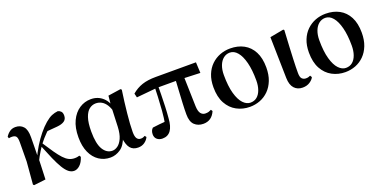

<svg xmlns="http://www.w3.org/2000/svg" viewBox="-19 -1151 3492 1767"><g transform="rotate(-20 1727.5 -268.0)"><path d="M101.5 13.6 92.2 5.6 110.5 -213.7 112.1 -402.7Q112.3 -445.6 100.3 -460.2Q88.3 -474.7 58.9 -474.7Q51.3 -474.7 44.4 -474.1Q37.5 -473.5 30.2 -471.5L24.4 -488Q38.8 -512.4 62.8 -530.3Q86.9 -548.2 120.3 -548.2Q167.8 -548.2 196.8 -516.5Q225.8 -484.9 224.8 -409.8Q224.8 -363.8 223.6 -315.3Q222.3 -266.7 221.7 -218.7L224.5 -214.9Q222.7 -159.6 220.7 -107Q218.6 -54.3 216.6 0ZM209.1 -159.8 192.9 -180.8H198L206.9 -203.3Q232.3 -260 265.4 -314.3Q298.5 -368.7 336.3 -415.1Q374 -461.5 411.2 -493.2Q448.1 -524.4 477 -536.5Q506 -548.7 538.2 -551.9Q555.8 -547.5 567.9 -534.6Q580.1 -521.8 580.1 -494.6Q580.1 -459 555.2 -441.7Q530.3 -424.4 483.2 -420.2L370.8 -410.8L455.3 -471.6Q416.3 -441.7 376.9 -403.1Q337.5 -364.5 296.7 -311.3L292.1 -304.3Q276.8 -281.2 264 -260.6Q251.1 -240 238.2 -216.5Q225.3 -193 209.1 -159.8ZM493.5 16.2Q465.1 16.2 440.2 -3.7Q415.4 -23.7 391.1 -64Q366.9 -104.3 340.1 -165.2Q313.3 -226.2 280.7 -307.8L299.7 -327.6Q341.7 -262.6 373.1 -217.6Q404.5 -172.6 430.5 -144.7Q456.5 -116.8 481.9 -104.4Q507.3 -91.9 537.3 -91.9Q553.5 -91.9 565.2 -94.3Q576.8 -96.7 584.4 -99.3L593.8 -84.4Q577.9 -34.2 550.2 -9Q522.6 16.2 493.5 16.2Z M850.3 15.5Q787.6 15.5 738.7 -17.2Q689.7 -49.9 662 -111.3Q634.2 -172.8 634.2 -259.4Q634.2 -354.6 665.3 -419.6Q696.3 -484.6 747.6 -518.3Q798.8 -551.9 860.1 -551.9Q929.7 -551.9 977.5 -507.5Q1025.3 -463.2 1040 -381.8H1046.5L1025.2 -353.7Q1013.2 -407.4 992.7 -439.4Q972.2 -471.4 946 -485.7Q919.8 -499.9 890.4 -499.9Q855.7 -499.9 826.8 -478.2Q798 -456.5 780.6 -406.1Q763.2 -355.7 763.2 -269.8Q763.2 -149.6 797.6 -93.6Q832.1 -37.6 887.5 -37.6Q914.2 -37.6 940.6 -56.6Q966.9 -75.6 985.7 -117.3Q1004.5 -159.1 1007.8 -227.4L1015.6 -428L1025.1 -526.6L1149.4 -545L1159.4 -536.5Q1150.9 -481.4 1144.1 -424.9Q1137.2 -368.4 1131.7 -315.4Q1126.2 -262.4 1123.2 -216.4Q1120.2 -170.4 1120.2 -135.4Q1120.2 -91.4 1133.2 -72.1Q1146.2 -52.7 1171.7 -52.7Q1184.9 -52.7 1194.2 -56.3Q1203.5 -60 1212 -64.5L1223.7 -49.4Q1211 -21.7 1184 -2.7Q1157 16.2 1120.5 16.2Q1069.9 16.2 1043.1 -17.1Q1016.3 -50.5 1007.4 -127.3L1022.4 -128.7Q996.2 -48.4 949 -16.4Q901.8 15.5 850.3 15.5Z M1359.5 14.9Q1327.3 14.9 1306.4 -2.8Q1285.6 -20.5 1285.6 -51.8Q1285.6 -69.5 1291.1 -84.4Q1296.6 -99.3 1308.8 -110.4Q1342.2 -114.9 1376.4 -118.5Q1410.7 -122 1449.7 -124.7L1423.8 -95.7Q1435.4 -159.4 1440.9 -227.7Q1446.4 -296 1449.1 -361.3Q1451.8 -426.6 1453.3 -482H1485.5Q1485.5 -431.1 1484.5 -371.7Q1483.5 -312.4 1481.2 -253.3Q1478.9 -194.3 1474.1 -142.7Q1469.4 -64.5 1440.8 -24.8Q1412.2 14.9 1359.5 14.9ZM1265.9 -422.1 1256.3 -462.2Q1302.5 -501.9 1358.2 -520.7Q1413.9 -539.4 1492.8 -539.4H1886.8L1891.7 -433.8L1688.1 -441.5H1470ZM1759.5 16.2Q1706.9 16.2 1673.4 -15.6Q1639.9 -47.4 1639.9 -119.3Q1639.9 -169 1642.9 -228.9Q1645.8 -288.8 1649.8 -353.8Q1653.7 -418.8 1657.2 -482H1736.6L1745.3 -160.9Q1747.3 -109.4 1764.6 -88.3Q1781.9 -67.1 1809.2 -67.1Q1828.2 -67.1 1840.7 -70.9Q1853.2 -74.7 1866.6 -81.7L1876.8 -65.8Q1859.4 -24.9 1829.8 -4.3Q1800.2 16.2 1759.5 16.2Z M2215.2 16.2Q2145.5 16.2 2087.1 -15.1Q2028.6 -46.4 1993.9 -109.5Q1959.2 -172.7 1959.2 -267.9Q1959.2 -337.8 1980.5 -390.7Q2001.7 -443.6 2038.8 -479.3Q2075.8 -515 2123.5 -533.5Q2171.2 -551.9 2224.6 -551.9Q2299.8 -551.9 2357.3 -520.8Q2414.7 -489.7 2447 -428Q2479.3 -366.2 2479.3 -274.3Q2479.3 -202.9 2458.1 -148.4Q2436.8 -94 2399.9 -57.2Q2363 -20.5 2315.4 -2.1Q2267.8 16.2 2215.2 16.2ZM2232.4 -18.7Q2271.5 -18.7 2297.8 -41Q2324.1 -63.3 2338 -103.1Q2351.9 -142.8 2351.9 -193.3Q2351.9 -296.1 2333.3 -368.4Q2314.8 -440.6 2282.6 -478.8Q2250.5 -517 2209.1 -517Q2173.5 -517 2145.9 -495.1Q2118.3 -473.2 2103.1 -433.5Q2087.9 -393.7 2087.9 -341.7Q2087.9 -231.8 2108.3 -160.1Q2128.6 -88.3 2161.8 -53.5Q2195 -18.7 2232.4 -18.7Z M2731.8 15.5Q2681.4 15.5 2650.6 -18.1Q2619.9 -51.7 2618.4 -119.2L2609.8 -522.4L2744.5 -547.4L2752.7 -540.7Q2747.3 -445.9 2743.9 -378.9Q2740.6 -311.9 2738.6 -265.3Q2736.6 -218.6 2735.9 -185.7Q2735.3 -152.8 2735.3 -126.4Q2735.3 -84 2750.6 -69.1Q2765.9 -54.2 2788.5 -54.2Q2802.7 -54.2 2813 -57.2Q2823.3 -60.2 2831.8 -64.5L2842.7 -46.8Q2833 -24.2 2803.4 -4.4Q2773.8 15.5 2731.8 15.5Z M3150.2 16.2Q3080.5 16.2 3022.1 -15.1Q2963.6 -46.4 2928.9 -109.5Q2894.2 -172.7 2894.2 -267.9Q2894.2 -337.8 2915.5 -390.7Q2936.7 -443.6 2973.8 -479.3Q3010.8 -515 3058.5 -533.5Q3106.2 -551.9 3159.6 -551.9Q3234.8 -551.9 3292.3 -520.8Q3349.7 -489.7 3382 -428Q3414.3 -366.2 3414.3 -274.3Q3414.3 -202.9 3393.1 -148.4Q3371.8 -94 3334.9 -57.2Q3298 -20.5 3250.4 -2.1Q3202.8 16.2 3150.2 16.2ZM3167.4 -18.7Q3206.5 -18.7 3232.8 -41Q3259.1 -63.3 3273 -103.1Q3286.9 -142.8 3286.9 -193.3Q3286.9 -296.1 3268.3 -368.4Q3249.8 -440.6 3217.6 -478.8Q3185.5 -517 3144.1 -517Q3108.5 -517 3080.9 -495.1Q3053.3 -473.2 3038.1 -433.5Q3022.9 -393.7 3022.9 -341.7Q3022.9 -231.8 3043.3 -160.1Q3063.6 -88.3 3096.8 -53.5Q3130 -18.7 3167.4 -18.7Z"/></g></svg>

Font: Noto Serif JP
Style: Regular
Weight: 200
Designer: Ryoko NISHIZUKA 西塚涼子 (kana & ideographs); Frank Grießhammer (Latin, Greek & Cyrillic); Wenlong ZHANG 张文龙 (bopomofo); San
Foundry: Adobe
Version: Version 2.001;hotconv 1.1.0;makeotfexe 2.6.0